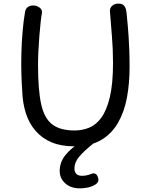

<svg xmlns="http://www.w3.org/2000/svg" viewBox="-20 -796 820 1055"><path d="M118 -733Q122 -750 134 -758Q146 -766 162 -766Q182 -766 198 -754Q214 -742 210 -721Q207 -708 203.5 -675.5Q200 -643 196.5 -601Q193 -559 191 -516Q189 -473 189 -438Q189 -303 206 -224.5Q223 -146 267 -112.5Q311 -79 390 -79Q431 -79 469 -94Q507 -109 536.5 -149Q566 -189 583.5 -262Q601 -335 601 -451Q601 -527 595 -597Q589 -667 584 -734Q583 -752 596 -764Q609 -776 628 -776Q649 -777 659 -767.5Q669 -758 672.5 -742.5Q676 -727 677 -708Q680 -679 682.5 -650.5Q685 -622 687 -590Q689 -558 690.5 -518.5Q692 -479 692 -427Q692 -338 677.5 -259.5Q663 -181 628 -120.5Q593 -60 534.5 -26Q476 8 387 8Q316 8 263.5 -14Q211 -36 175.5 -77Q140 -118 122 -174Q104 -230 102 -299Q99 -338 97.5 -391Q96 -444 97.5 -503Q99 -562 104 -621.5Q109 -681 118 -733ZM420 239Q368 239 338 211Q308 183 308 144Q308 95 339.5 56Q371 17 430 -20H496V-10Q441 34 415 65Q389 96 389 130Q389 148 399 159Q409 170 431 170Q446 170 460 166.5Q474 163 483 159Q494 154 504 159Q514 164 518 178Q523 191 519 201Q515 211 504 218Q485 230 461.5 234.5Q438 239 420 239Z"/></svg>

Font: Playpen Sans Thai
Style: Regular
Weight: 400
Designer: Sirin Gunkloy, Laura Meseguer, Veronika Burian, José Scaglione
Foundry: TypeTogether
Version: Version 2.000